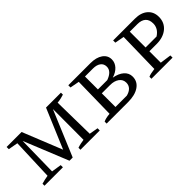

<svg xmlns="http://www.w3.org/2000/svg" viewBox="83 -1190 1857 1857"><g transform="rotate(-45 1011.0 -262.0)"><path d="M710 -46 801 -30V0H537V-27Q560 -35 582.5 -39.5Q605 -44 626 -47L627 -467L431 0H387L202 -456L195 -46L297 -30V0H45V-27Q89 -40 134 -47L150 -476L51 -494V-524H256L419 -119L590 -524H794V-497Q775 -491 751.5 -485.5Q728 -480 703 -478Z M1251 -272Q1319 -260 1357 -226Q1395 -192 1395 -143Q1395 -76 1339.5 -38Q1284 0 1189 0H895V-27Q924 -42 982 -47L990 -476L895 -494V-524H1197Q1277 -524 1323.5 -491Q1370 -458 1370 -403Q1370 -359 1338.5 -324Q1307 -289 1251 -272ZM1178 -470H1069V-293H1197Q1286 -325 1286 -388Q1286 -427 1257 -448.5Q1228 -470 1178 -470ZM1182 -240H1069V-53H1224Q1265 -63 1287.5 -86.5Q1310 -110 1310 -145Q1310 -189 1274.5 -214.5Q1239 -240 1182 -240Z M1806 -524Q1888 -524 1935.5 -483Q1983 -442 1983 -372Q1983 -295 1927.5 -248.5Q1872 -202 1780 -202H1682V-46L1797 -30V0H1508V-27Q1522 -34 1543 -38.5Q1564 -43 1595 -47L1604 -476L1508 -494V-524ZM1785 -470H1682V-254H1832Q1899 -297 1899 -366Q1899 -418 1869.5 -444Q1840 -470 1785 -470Z"/></g></svg>

Font: Piazzolla SC
Style: Regular
Weight: 400
Designer: Juan Pablo del Peral
Foundry: Huerta Tipografica
Version: Version 1.330